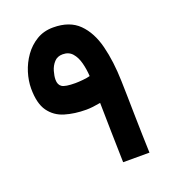

<svg xmlns="http://www.w3.org/2000/svg" viewBox="-124 -755 747 846"><g transform="rotate(-20 249.5 -332.0)"><path d="M235.8 -272.9Q181.2 -272.9 136.2 -286.4Q91.3 -299.8 64.9 -336.7Q38.6 -373.5 38.6 -443.4Q38.6 -479.5 50.5 -518.1Q62.5 -556.6 85.9 -589.6Q109.4 -622.6 143.3 -643.1Q177.2 -663.6 221.2 -663.6Q298.3 -663.6 341.3 -620.8Q384.3 -578.1 402.8 -504.9Q421.4 -431.6 423.8 -338.9Q424.8 -312.5 425.5 -271.2Q426.3 -230 427.2 -181.6Q428.2 -133.3 429.4 -85.7Q430.7 -38.1 432.1 0H308.6Q306.6 -71.3 305.2 -146Q303.7 -220.7 302.7 -280.3Q284.2 -276.9 267.3 -274.9Q250.5 -272.9 235.8 -272.9ZM230.5 -399.4Q244.6 -399.4 265.6 -401.4Q286.6 -403.3 299.8 -407.2Q297.9 -439.9 290 -470Q282.2 -500 265.6 -519Q249 -538.1 220.2 -538.1Q195.3 -538.1 180.4 -521.5Q165.5 -504.9 159.2 -482.7Q152.8 -460.4 152.8 -443.4Q152.8 -419.4 168 -409.4Q183.1 -399.4 230.5 -399.4Z"/></g></svg>

Font: Vazirmatn UI NL
Style: Bold
Weight: 700
Designer: Saber Rastikerdar
Foundry: Saber Rastikerdar
Version: Version 33.003